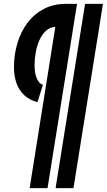

<svg xmlns="http://www.w3.org/2000/svg" viewBox="-20 -760 551 990"><path d="M266.6 210 418.7 -740H510.9L358.8 210ZM201.3 -322.4 173.2 -233.1Q131.7 -244.2 104.9 -269.3Q78 -294.4 65 -331.1Q52 -367.8 52 -413.1Q52 -477.7 69.5 -536.5Q86.9 -595.3 121 -641.2Q155.1 -687 205 -713.5Q254.9 -740 319.8 -740H377.2L225.1 210H132.9L265.2 -621.2Q237.4 -619.9 217.4 -601.5Q197.3 -583.2 183.9 -554.1Q170.5 -525.1 164.4 -490.6Q158.2 -456.1 158.2 -422.9Q158.2 -394.5 163.8 -373.4Q169.3 -352.2 179.3 -339.1Q189.3 -325.9 201.3 -322.4Z"/></svg>

Font: Georama
Style: Italic
Weight: 400
Width: 2
Italic angle: -9°
Designer: Jean-Baptiste Levee
Foundry: Production Type
Version: Version 1.000